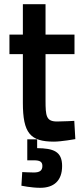

<svg xmlns="http://www.w3.org/2000/svg" viewBox="-20 -665 398 915"><path d="M276 126C276 56 234 42 157 41V-1H110V99H141C169 99 182 105 182 126C182 148 169 157 141 157C120 157 86 155 86 155L82 220C82 220 129 230 172 230C235 230 276 198 276 126ZM335 -500H197V-645H89V-500H25V-407H89V-175C89 -31 124 10 237 10C272 10 339 -2 339 -2L334 -89C334 -89 280 -86 252 -86C200 -86 197 -112 197 -187V-407H335Z"/></svg>

Font: RazerF5 SemiBold
Style: Regular
Weight: 600
Foundry: Razer Inc.
Version: Version 2